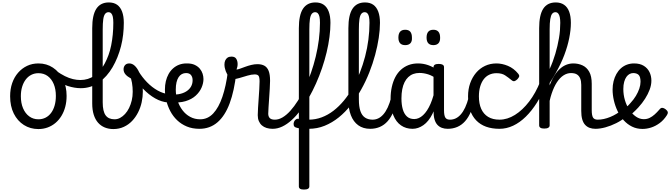

<svg xmlns="http://www.w3.org/2000/svg" viewBox="-20 -1039 5495 1574"><path d="M295 19Q228 19 175.5 -14.5Q123 -48 93 -108Q63 -168 63 -250Q63 -309 80 -358Q97 -407 128.5 -443Q160 -479 202 -499Q244 -519 295 -519Q362 -519 414 -484.5Q466 -450 496 -390Q526 -330 526 -253Q526 -205 515 -163.5Q504 -122 483.5 -88.5Q463 -55 434.5 -31Q406 -7 370.5 6Q335 19 295 19ZM295 -61Q327 -61 353.5 -74.5Q380 -88 399 -113.5Q418 -139 428 -174.5Q438 -210 438 -253Q438 -308 420.5 -350Q403 -392 371 -415.5Q339 -439 295 -439Q263 -439 236.5 -425.5Q210 -412 191 -387Q172 -362 161.5 -327.5Q151 -293 151 -250Q151 -194 169 -151.5Q187 -109 219.5 -85Q252 -61 295 -61Z M642 -316Q593 -316 537 -333.5Q481 -351 417 -399Q404 -409 404 -420.5Q404 -432 410.5 -442.5Q417 -453 426 -458Q435 -463 441 -458Q478 -432 512 -415Q546 -398 578 -390.5Q610 -383 639 -383Q671 -383 700 -392Q729 -401 754 -418.5Q779 -436 800.5 -461.5Q822 -487 839 -519Q856 -551 869.5 -588Q883 -625 891.5 -667.5Q900 -710 904.5 -756.5Q909 -803 909 -852Q909 -867 922 -874.5Q935 -882 952 -882Q969 -882 982 -874.5Q995 -867 995 -852Q995 -804 989.5 -755.5Q984 -707 972 -660Q960 -613 942.5 -569.5Q925 -526 902.5 -487.5Q880 -449 852 -417.5Q824 -386 791.5 -363Q759 -340 721.5 -328Q684 -316 642 -316Z M909 19Q871 19 839 6Q807 -7 784 -33Q761 -59 748.5 -98.5Q736 -138 736 -191V-808Q736 -916 770 -967.5Q804 -1019 872 -1019Q913 -1019 940 -1000Q967 -981 981 -943.5Q995 -906 995 -852Q995 -833 982 -824Q969 -815 952 -815Q935 -815 922 -824Q909 -833 909 -852Q909 -882 905 -901Q901 -920 892 -929.5Q883 -939 869 -939Q853 -939 842 -925.5Q831 -912 826.5 -881Q822 -850 822 -798V-200Q822 -163 828 -136.5Q834 -110 846 -93.5Q858 -77 876.5 -69Q895 -61 919 -61Q943 -61 964.5 -72.5Q986 -84 1005 -104.5Q1024 -125 1038 -153.5Q1052 -182 1060 -215.5Q1068 -249 1068 -287Q1068 -305 1066.5 -323.5Q1065 -342 1062 -360Q1059 -378 1054 -395Q1023 -412 1008 -430Q993 -448 993 -471Q993 -491 1005 -505Q1017 -519 1040 -519Q1064 -519 1084.5 -500Q1105 -481 1120 -448.5Q1135 -416 1143 -374.5Q1151 -333 1151 -288Q1151 -245 1141.5 -201Q1132 -157 1112 -117.5Q1092 -78 1063 -47.5Q1034 -17 995 1Q956 19 909 19Z M1357 -199Q1304 -203 1252 -232.5Q1200 -262 1153 -311Q1106 -360 1067 -420Q1056 -438 1064.5 -452Q1073 -466 1089 -469.5Q1105 -473 1115 -456Q1145 -406 1185.5 -364.5Q1226 -323 1272.5 -297Q1319 -271 1366 -267Q1379 -266 1385 -255.5Q1391 -245 1390 -231.5Q1389 -218 1380.5 -208Q1372 -198 1357 -199Z M1369 -268Q1411 -261 1445.5 -267Q1480 -273 1506 -289Q1532 -305 1545.5 -328.5Q1559 -352 1559 -381Q1559 -407 1546 -423.5Q1533 -440 1506 -440Q1492 -440 1484.5 -452Q1477 -464 1477.5 -479.5Q1478 -495 1487 -507Q1496 -519 1514 -519Q1551 -519 1576.5 -507Q1602 -495 1618 -476Q1634 -457 1641 -434.5Q1648 -412 1648 -391Q1648 -357 1632.5 -321Q1617 -285 1584.5 -255Q1552 -225 1500.5 -209.5Q1449 -194 1377 -201Z M1615 17Q1557 17 1511.5 -2Q1466 -21 1432 -53.5Q1398 -86 1376 -128Q1354 -170 1343 -215.5Q1332 -261 1332 -305Q1332 -341 1339.5 -373Q1347 -405 1362 -432Q1377 -459 1399 -478.5Q1421 -498 1448.5 -508.5Q1476 -519 1509 -519Q1520 -519 1525.5 -507Q1531 -495 1530.5 -479.5Q1530 -464 1523 -452Q1516 -440 1505 -440Q1486 -440 1470.5 -431.5Q1455 -423 1444 -406Q1433 -389 1427 -364Q1421 -339 1421 -304Q1421 -257 1435.5 -213.5Q1450 -170 1476 -135.5Q1502 -101 1539 -81Q1576 -61 1621 -61Q1683 -61 1728 -109Q1773 -157 1803 -245Q1833 -333 1848 -452Q1849 -465 1860 -469.5Q1871 -474 1885 -472Q1899 -470 1908.5 -462.5Q1918 -455 1917 -442Q1901 -295 1863 -192.5Q1825 -90 1763 -36.5Q1701 17 1615 17Z M2214 17Q2188 17 2165.5 10Q2143 3 2127 -11Q2111 -25 2102 -46Q2093 -67 2093 -95Q2093 -121 2095.5 -156.5Q2098 -192 2100.5 -231Q2103 -270 2105.5 -307Q2108 -344 2108 -371Q2108 -406 2099.5 -417.5Q2091 -429 2068 -429Q2042 -429 2008.5 -419Q1975 -409 1943 -399.5Q1911 -390 1891 -390Q1873 -390 1857 -409Q1841 -428 1830.5 -456Q1820 -484 1820 -511Q1820 -529 1826.5 -543.5Q1833 -558 1845.5 -566.5Q1858 -575 1878 -575Q1906 -575 1917 -556.5Q1928 -538 1928 -514Q1928 -502 1925.5 -490.5Q1923 -479 1919 -469Q1928 -469 1946.5 -475.5Q1965 -482 1989 -491Q2013 -500 2039.5 -506.5Q2066 -513 2090 -513Q2125 -513 2148 -500Q2171 -487 2182.5 -457.5Q2194 -428 2194 -377Q2194 -350 2191.5 -312Q2189 -274 2186.5 -234.5Q2184 -195 2181.5 -161Q2179 -127 2179 -107Q2179 -84 2191.5 -71Q2204 -58 2233 -58Q2247 -58 2254 -46.5Q2261 -35 2259.5 -20.5Q2258 -6 2247 5.5Q2236 17 2214 17Z M2215 17Q2196 17 2189.5 5.5Q2183 -6 2187 -20.5Q2191 -35 2203 -46.5Q2215 -58 2234 -58Q2265 -58 2297 -77Q2329 -96 2360.5 -131Q2392 -166 2422.5 -214Q2453 -262 2480 -320Q2507 -378 2529.5 -442.5Q2552 -507 2568.5 -575.5Q2585 -644 2594 -714Q2603 -784 2603 -852Q2603 -871 2616 -880.5Q2629 -890 2646 -890Q2663 -890 2676 -880.5Q2689 -871 2689 -852Q2689 -797 2681 -735.5Q2673 -674 2657.5 -609.5Q2642 -545 2620 -480.5Q2598 -416 2570.5 -354.5Q2543 -293 2511.5 -237.5Q2480 -182 2444.5 -135.5Q2409 -89 2371 -54.5Q2333 -20 2294 -1.5Q2255 17 2215 17Z M2472 515Q2450 515 2440 508.5Q2430 502 2430 489V-808Q2430 -916 2464 -967.5Q2498 -1019 2566 -1019Q2607 -1019 2634 -1000Q2661 -981 2675 -943.5Q2689 -906 2689 -852Q2689 -833 2676 -824Q2663 -815 2646 -815Q2629 -815 2616 -824Q2603 -833 2603 -852Q2603 -882 2599 -901Q2595 -920 2586 -929.5Q2577 -939 2563 -939Q2547 -939 2536 -925.5Q2525 -912 2520.5 -881Q2516 -850 2516 -798V489Q2516 502 2505 508.5Q2494 515 2472 515ZM2508 17Q2473 17 2446.5 14.5Q2420 12 2405 6Q2391 1 2388 -12.5Q2385 -26 2390 -39.5Q2395 -53 2407 -61Q2419 -69 2435 -63Q2443 -61 2462.5 -59.5Q2482 -58 2511 -58Q2530 -58 2538.5 -46.5Q2547 -35 2546.5 -20.5Q2546 -6 2536.5 5.5Q2527 17 2508 17Z M2511 17Q2492 17 2483 5.5Q2474 -6 2474 -20.5Q2474 -35 2483 -46.5Q2492 -58 2511 -58Q2566 -58 2617 -77Q2668 -96 2713.5 -131Q2759 -166 2798.5 -213.5Q2838 -261 2871 -319Q2904 -377 2929.5 -442Q2955 -507 2973 -575.5Q2991 -644 3000 -714Q3009 -784 3009 -852Q3009 -867 3022 -874.5Q3035 -882 3052 -882Q3069 -882 3082 -874.5Q3095 -867 3095 -852Q3095 -796 3085 -729Q3075 -662 3055.5 -589.5Q3036 -517 3007.5 -445Q2979 -373 2941 -305Q2903 -237 2857 -178.5Q2811 -120 2757 -76.5Q2703 -33 2641.5 -8Q2580 17 2511 17Z M3015 17Q2957 17 2917 -12Q2877 -41 2856.5 -94Q2836 -147 2836 -217V-808Q2836 -916 2870 -967.5Q2904 -1019 2972 -1019Q3013 -1019 3040 -1000Q3067 -981 3081 -943.5Q3095 -906 3095 -852Q3095 -833 3082 -824Q3069 -815 3052 -815Q3035 -815 3022 -824Q3009 -833 3009 -852Q3009 -882 3005 -901Q3001 -920 2992 -929.5Q2983 -939 2969 -939Q2953 -939 2942 -925.5Q2931 -912 2926.5 -881Q2922 -850 2922 -798V-224Q2922 -165 2934.5 -128.5Q2947 -92 2972.5 -75Q2998 -58 3034 -58Q3048 -58 3054.5 -46.5Q3061 -35 3059.5 -20.5Q3058 -6 3047 5.5Q3036 17 3015 17Z M3015 17Q3001 17 2994.5 5.5Q2988 -6 2989.5 -20.5Q2991 -35 3002 -46.5Q3013 -58 3034 -58Q3059 -58 3081 -68.5Q3103 -79 3122.5 -101Q3142 -123 3158.5 -158Q3175 -193 3188 -244Q3191 -258 3204 -261.5Q3217 -265 3228.5 -259Q3240 -253 3237 -238Q3226 -173 3206 -125Q3186 -77 3158 -45.5Q3130 -14 3094 1.5Q3058 17 3015 17Z M3362 17Q3308 17 3267.5 -11Q3227 -39 3204.5 -94Q3182 -149 3182 -229Q3182 -281 3192 -326Q3202 -371 3220.5 -406.5Q3239 -442 3266.5 -467Q3294 -492 3329 -505.5Q3364 -519 3407 -519Q3450 -519 3490 -505Q3530 -491 3568 -464V-386Q3527 -418 3490 -429.5Q3453 -441 3419 -441Q3391 -441 3368 -432.5Q3345 -424 3327 -407Q3309 -390 3296.5 -365Q3284 -340 3277.5 -306.5Q3271 -273 3271 -232Q3271 -181 3282 -143Q3293 -105 3316 -84Q3339 -63 3376 -63Q3414 -63 3448.5 -95Q3483 -127 3509.5 -188Q3536 -249 3551 -335L3569 -266Q3557 -169 3525.5 -106Q3494 -43 3451 -13Q3408 17 3362 17ZM3650 17Q3624 17 3602.5 9Q3581 1 3565.5 -16Q3550 -33 3542 -61Q3534 -89 3534 -130V-488Q3534 -502 3544.5 -508.5Q3555 -515 3577 -515Q3598 -515 3609 -508.5Q3620 -502 3620 -489V-136Q3620 -93 3630.5 -75.5Q3641 -58 3669 -58Q3681 -58 3686.5 -46.5Q3692 -35 3690.5 -20.5Q3689 -6 3679 5.5Q3669 17 3650 17Z M3650 17Q3636 17 3629.5 5.5Q3623 -6 3624.5 -20.5Q3626 -35 3637 -46.5Q3648 -58 3669 -58Q3694 -58 3716 -68.5Q3738 -79 3757.5 -101Q3777 -123 3793.5 -158Q3810 -193 3823 -244Q3826 -258 3839 -261.5Q3852 -265 3863.5 -259Q3875 -253 3872 -238Q3861 -173 3841 -125Q3821 -77 3793 -45.5Q3765 -14 3729 1.5Q3693 17 3650 17Z M3302 -669Q3274 -669 3260 -684.5Q3246 -700 3246 -731Q3246 -763 3260 -779Q3274 -795 3302 -795Q3330 -795 3343.5 -779Q3357 -763 3357 -731Q3359 -700 3344.5 -684.5Q3330 -669 3302 -669ZM3533 -669Q3505 -669 3491 -684.5Q3477 -700 3477 -731Q3477 -763 3491 -779Q3505 -795 3533 -795Q3560 -795 3574 -779Q3588 -763 3588 -731Q3589 -700 3574.5 -684.5Q3560 -669 3533 -669Z M4075 17Q3950 17 3883.5 -52.5Q3817 -122 3817 -249Q3817 -308 3834.5 -357Q3852 -406 3883 -442.5Q3914 -479 3956.5 -499Q3999 -519 4050 -519Q4096 -519 4144 -499Q4192 -479 4228 -435Q4239 -421 4236 -411.5Q4233 -402 4222 -390Q4209 -377 4198 -374Q4187 -371 4175 -381Q4147 -404 4120.5 -421.5Q4094 -439 4050 -439Q4017 -439 3990 -426Q3963 -413 3944.5 -388Q3926 -363 3916 -328Q3906 -293 3906 -249Q3906 -189 3925 -146.5Q3944 -104 3981.5 -81Q4019 -58 4075 -58Q4089 -58 4096.5 -46.5Q4104 -35 4104 -20.5Q4104 -6 4097 5.5Q4090 17 4075 17Z M4075 17Q4058 17 4050 5.5Q4042 -6 4042 -20.5Q4042 -35 4050 -46.5Q4058 -58 4075 -58Q4139 -58 4201.5 -97Q4264 -136 4318 -206.5Q4372 -277 4409 -371Q4414 -384 4428 -385Q4442 -386 4452.5 -376.5Q4463 -367 4456 -348Q4424 -265 4382 -198Q4340 -131 4290.5 -82.5Q4241 -34 4186.5 -8.5Q4132 17 4075 17Z M4862 17Q4835 17 4813.5 9Q4792 1 4776.5 -16Q4761 -33 4753 -61Q4745 -89 4745 -130V-343Q4745 -374 4736.5 -395.5Q4728 -417 4710 -428.5Q4692 -440 4661 -440Q4629 -440 4599.5 -421Q4570 -402 4545.5 -364.5Q4521 -327 4502.5 -272Q4484 -217 4474 -144L4453 -221Q4470 -303 4494 -359.5Q4518 -416 4548 -451.5Q4578 -487 4611 -503Q4644 -519 4679 -519Q4721 -519 4755.5 -503Q4790 -487 4810.5 -450.5Q4831 -414 4831 -352V-136Q4831 -93 4841.5 -75.5Q4852 -58 4880 -58Q4894 -58 4901 -46.5Q4908 -35 4906.5 -20.5Q4905 -6 4894 5.5Q4883 17 4862 17ZM4442 15Q4420 15 4410 8Q4400 1 4400 -11V-808Q4400 -916 4433.5 -967.5Q4467 -1019 4536 -1019Q4576 -1019 4604 -1000Q4632 -981 4646 -943.5Q4660 -906 4660 -852Q4660 -822 4656.5 -791Q4653 -760 4646.5 -727Q4640 -694 4630 -659.5Q4620 -625 4606.5 -589Q4593 -553 4575 -515.5Q4557 -478 4535 -439Q4513 -400 4486 -359V-11Q4486 1 4475 8Q4464 15 4442 15ZM4486 -474Q4500 -504 4511.5 -535Q4523 -566 4532.5 -598Q4542 -630 4549.5 -662.5Q4557 -695 4562.5 -727Q4568 -759 4570.5 -790.5Q4573 -822 4573 -852Q4573 -879 4569 -898.5Q4565 -918 4556 -928.5Q4547 -939 4533 -939Q4517 -939 4506.5 -926Q4496 -913 4491 -882Q4486 -851 4486 -798Z M4861 17Q4842 17 4835.5 5.5Q4829 -6 4833 -20.5Q4837 -35 4849 -46.5Q4861 -58 4880 -58Q4929 -58 4982.5 -80Q5036 -102 5080 -139Q5092 -148 5103 -144Q5114 -140 5120 -129Q5126 -118 5125.5 -105Q5125 -92 5115 -84Q5077 -52 5032 -29.5Q4987 -7 4943 5Q4899 17 4861 17Z M5078 -131Q5098 -145 5116.5 -161.5Q5135 -178 5149 -195Q5175 -223 5193 -253Q5211 -283 5221 -312.5Q5231 -342 5231 -369Q5231 -410 5215.5 -425Q5200 -440 5171 -440Q5156 -440 5141.5 -432.5Q5127 -425 5115.5 -409Q5104 -393 5097 -368Q5090 -343 5090 -309Q5090 -262 5103 -218Q5116 -174 5139.5 -139Q5163 -104 5193.5 -83Q5224 -62 5258 -62Q5284 -62 5305.5 -72.5Q5327 -83 5346.5 -100.5Q5366 -118 5385 -140Q5397 -156 5410 -155Q5423 -154 5437 -143Q5451 -132 5454 -121Q5457 -110 5448 -96Q5422 -55 5388 -30Q5354 -5 5318 6.5Q5282 18 5247 18Q5200 18 5161.5 -1Q5123 -20 5093 -53Q5063 -86 5043 -128Q5023 -170 5012.5 -215.5Q5002 -261 5002 -305Q5002 -341 5010 -373Q5018 -405 5033 -432Q5048 -459 5069.5 -478.5Q5091 -498 5118.5 -508.5Q5146 -519 5178 -519Q5226 -519 5257.5 -499.5Q5289 -480 5304.5 -448Q5320 -416 5320 -378Q5320 -342 5306 -304.5Q5292 -267 5268.5 -230Q5245 -193 5213 -158Q5192 -135 5167.5 -113Q5143 -91 5116 -72Z"/></svg>

Font: Playwrite PE
Style: Regular
Weight: 400
Designer: Veronika Burian, José Scaglione
Foundry: TypeTogether
Version: Version 1.002